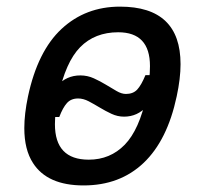

<svg xmlns="http://www.w3.org/2000/svg" viewBox="-20 -547 634 582"><path d="M233.4 15.1Q123.5 15.1 80.1 -52.7Q53.7 -93.3 53.7 -158.7Q53.7 -201.7 64.9 -254.9Q94.2 -392.1 166.7 -459.5Q239.3 -526.9 343.8 -526.9Q527.3 -526.9 527.3 -352.5Q527.3 -309.1 515.6 -254.9Q487.3 -121.6 415.3 -53.2Q343.3 15.1 233.4 15.1ZM249 -63Q314 -63 358.2 -108.4Q402.3 -153.8 423.8 -254.9Q434.6 -304.7 434.6 -346.7Q434.6 -449.2 338.4 -449.2Q267.6 -449.2 223.1 -404.1Q178.7 -358.9 156.7 -254.9Q146.5 -206.5 146.5 -170.4Q146.5 -63 249 -63ZM159.7 -192.4H110.8Q139.2 -318.4 223.6 -318.4Q245.1 -318.4 264.4 -309.6Q283.7 -300.8 301 -290.3Q318.4 -279.8 333.5 -271Q348.6 -262.2 361.8 -262.2Q383.3 -262.2 395.8 -275.4Q408.2 -288.6 420.9 -319.3H469.7Q437.5 -193.4 356 -193.4Q336.4 -193.4 318.1 -201.9Q299.8 -210.4 282.5 -220.9Q265.1 -231.4 248.8 -240Q232.4 -248.5 216.8 -248.5Q195.3 -248.5 182.9 -234.6Q170.4 -220.7 159.7 -192.4Z"/></svg>

Font: Cadman
Style: Italic
Weight: 400
Italic angle: -12°
Designer: Paul James MIller
Foundry: High-Logic / Made with FontCreator
Version: Version 2.114;March 28, 2021;FontCreator 13.0.0.2683 64-bit